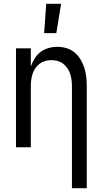

<svg xmlns="http://www.w3.org/2000/svg" viewBox="-20 -774 540 1009"><path d="M358 215V-320Q358 -337 356 -353.5Q354 -370 349 -385.5Q344 -401 334.5 -415Q325 -429 312 -439Q299 -449 283 -453.5Q267 -458 250 -458Q233 -458 217 -453.5Q201 -449 188 -439Q175 -429 165.5 -415Q156 -401 151 -385.5Q146 -370 144 -353.5Q142 -337 142 -320V0H64V-520H142V-425Q150 -447 162.5 -467Q175 -487 193.5 -501Q212 -515 235 -521.5Q258 -528 281 -528Q306 -528 329.5 -521Q353 -514 372 -498Q391 -482 403.5 -461Q416 -440 423.5 -416.5Q431 -393 433.5 -368.5Q436 -344 436 -320V215ZM212 -600 223 -754H301L276 -600Z"/></svg>

Font: Iosevka Term Curly
Style: Regular
Weight: 400
Designer: Belleve Invis
Foundry: Belleve Invis
Version: Version 32.3.0